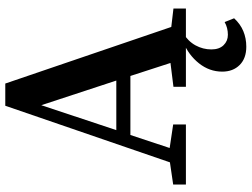

<svg xmlns="http://www.w3.org/2000/svg" viewBox="-130 -576 930 709"><g transform="rotate(-90 334.5 -222.0)"><path d="M7 0V-47L89 -59L298 -667H380L589 -54L657 -46V0H368V-46L456 -57L408 -205H190L142 -60L229 -47V0ZM208 -257H391L300 -534ZM516 223Q473 223 448.5 198.5Q424 174 424 134Q424 87 454.5 48.5Q485 10 533 -10V-11H567Q536 8 521 35.5Q506 63 506 94Q506 123 521.5 139Q537 155 560 155Q586 155 607 143L621 178Q600 201 573.5 212Q547 223 516 223Z"/></g></svg>

Font: Source Serif 4 Semibold
Style: Regular
Weight: 600
Designer: Frank Grießhammer
Foundry: Adobe
Version: Version 4.005;hotconv 1.1.0;makeotfexe 2.6.0